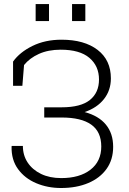

<svg xmlns="http://www.w3.org/2000/svg" viewBox="-20 -917 634 947"><path d="M281.2 10.3Q214.8 10.3 158.7 -13.4Q102.5 -37.1 69.1 -82.8Q35.6 -128.4 37.1 -194.3L38.1 -197.3H92.8Q92.8 -151.4 116.2 -115.7Q139.6 -80.1 182.1 -59.3Q224.6 -38.6 282.2 -38.6Q372.6 -38.6 426 -79.8Q479.5 -121.1 479.5 -194.3Q479.5 -267.1 430.2 -302.2Q380.9 -337.4 283.7 -337.4H198.2V-387.7H283.7Q378.4 -387.7 423.3 -423.8Q468.3 -460 468.3 -524.9Q468.3 -591.3 420.9 -631.6Q373.5 -671.9 279.3 -671.9Q217.8 -671.9 171.9 -651.1Q126 -630.4 98.6 -596.2L90.3 -493.7H44.4V-613.3Q77.6 -659.7 140.1 -690.4Q202.6 -721.2 283.2 -721.2Q396 -721.2 461.4 -670.9Q526.9 -620.6 526.9 -530.3Q526.9 -471.7 492.9 -428.5Q459 -385.3 397.5 -364.3Q466.8 -345.7 502.4 -302.2Q538.1 -258.8 538.1 -192.9Q538.1 -129.4 505.6 -84Q473.1 -38.6 415.3 -14.2Q357.4 10.3 281.2 10.3ZM335.4 -813V-897H400.9V-813ZM155.8 -813V-897H221.7V-813Z"/></svg>

Font: Roboto Slab LO Light
Style: Regular
Weight: 300
Designer: Google
Version: Version 2.000